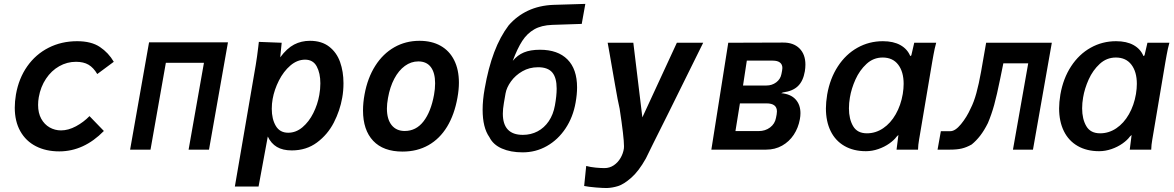

<svg xmlns="http://www.w3.org/2000/svg" viewBox="-20 -770 6040 988"><path d="M56 -216Q56 -247.5 62 -283.5Q76.5 -366.5 120 -428.5Q163.5 -490.5 229.8 -524.2Q296 -558 377 -558Q450 -558 494.2 -528.2Q538.5 -498.5 565.5 -452L480.5 -389Q461 -422 435.5 -437Q410 -452 371 -452Q325 -452 284.8 -429.2Q244.5 -406.5 216.8 -365Q189 -323.5 179.5 -269.5Q176 -250 176 -230Q176 -188.5 192.2 -159Q208.5 -129.5 235.5 -114.2Q262.5 -99 294 -99Q331.5 -99 371 -120.2Q410.5 -141.5 440.5 -172.5L514.5 -96Q411.5 9 285 9Q216.5 9 164.8 -17.5Q113 -44 84.5 -94.8Q56 -145.5 56 -216Z M747 -552H1153L1055.5 0H950.5L1029.5 -447H833.5L754.5 0H649.5Z M1309 -528.5 1312 -554.5 1429.5 -550 1422 -475Q1456.5 -521.5 1493.5 -540.8Q1530.5 -560 1575 -560Q1635 -560 1673.8 -530Q1712.5 -500 1730 -450.8Q1747.5 -401.5 1747.5 -342Q1747.5 -302.5 1741 -267Q1729.5 -201 1697.8 -139.2Q1666 -77.5 1611.2 -36.8Q1556.5 4 1481.5 4Q1435 4 1405 -13.8Q1375 -31.5 1358 -67.5L1310.5 190H1188.5L1296 -435.5Q1303 -477 1309 -528.5ZM1623 -281Q1628.5 -311 1628.5 -341Q1628.5 -393.5 1609.8 -428.2Q1591 -463 1550 -463Q1509.5 -463 1474.2 -432.8Q1439 -402.5 1415.2 -355.5Q1391.5 -308.5 1383 -261Q1378.5 -236.5 1378.5 -210Q1378.5 -157.5 1399.2 -122.2Q1420 -87 1463 -87Q1503 -87 1536.5 -115.2Q1570 -143.5 1592.2 -188Q1614.5 -232.5 1623 -281Z M1848 -201.5Q1848 -241.5 1856 -284.5Q1871.5 -369 1911 -431.2Q1950.5 -493.5 2009 -526.8Q2067.5 -560 2138.5 -560Q2202 -560 2247.5 -534.2Q2293 -508.5 2317.2 -460Q2341.5 -411.5 2341.5 -344.5Q2341.5 -309 2334 -267.5Q2318.5 -180.5 2280.8 -118.2Q2243 -56 2184.8 -23Q2126.5 10 2051.5 10Q1952.5 10 1900.2 -45.5Q1848 -101 1848 -201.5ZM2213.5 -282.5Q2219 -312 2219 -341.5Q2219 -395.5 2197 -424.8Q2175 -454 2132.5 -454Q2095.5 -454 2063.5 -430.8Q2031.5 -407.5 2009 -365Q1986.5 -322.5 1976.5 -265.5Q1971 -235 1971 -211.5Q1971 -156.5 1995.2 -126.2Q2019.5 -96 2062.5 -96Q2121 -96 2159.2 -145.2Q2197.5 -194.5 2213.5 -282.5Z M2498.5 -64Q2463.5 -113 2463.5 -205.5Q2463.5 -255 2474 -313.5Q2492.5 -420 2523 -500.8Q2553.5 -581.5 2597.5 -639.5Q2639.5 -688 2697 -715Q2754.5 -742 2827 -745L2992 -750L2973.5 -647L2821.5 -642Q2766 -640 2729.2 -619Q2692.5 -598 2667.5 -559.5Q2642.5 -521 2618.5 -457Q2643 -486.5 2676 -500.2Q2709 -514 2758.5 -514Q2850.5 -514 2900 -464.2Q2949.5 -414.5 2949.5 -320Q2949.5 -284.5 2942 -242.5Q2929 -167.5 2890.2 -109.2Q2851.5 -51 2794.2 -18.5Q2737 14 2669.5 14Q2607.5 14 2562.5 -5.8Q2517.5 -25.5 2498.5 -64ZM2835.5 -227.5Q2844.5 -277 2844.5 -314Q2844.5 -370.5 2821.8 -397.2Q2799 -424 2749 -424Q2704 -424 2668 -403.2Q2632 -382.5 2609.5 -351.2Q2587 -320 2581.5 -289.5L2573 -240.5Q2567.5 -208.5 2567.5 -185Q2567.5 -76 2670.5 -76Q2712 -76 2746.2 -94Q2780.5 -112 2803.8 -146.2Q2827 -180.5 2835.5 -227.5Z M3090.5 95Q3117 95 3138.5 80.5Q3160 66 3173.5 42.5Q3187 19 3190.5 -6.5Q3191 -9.5 3191 -17.5Q3191 -63.5 3168.5 -211Q3159.5 -248.5 3144.8 -334.2Q3130 -420 3126.5 -439Q3122.5 -462.5 3117.5 -491.2Q3112.5 -520 3107 -550H3239L3285.5 -166L3463 -550H3598.5Q3580 -511.5 3420.5 -190Q3319.5 11.5 3303.5 45.5Q3266.5 111.5 3228 145Q3189.5 178.5 3160.5 187.5Q3131.5 196.5 3104 197.5Q3086.5 198 3047 194.8Q3007.5 191.5 2986 187L2996.5 84Q3018.5 90 3045 92.5Q3071.5 95 3090.5 95Z M3727.5 -550 4009 -551Q4063 -551.5 4093.8 -521Q4124.5 -490.5 4124.5 -437.5Q4124.5 -420.5 4121.5 -402.5Q4113 -353 4086.2 -327Q4059.5 -301 4009.5 -294.5L4000 -290.5Q4049 -286 4074 -258.5Q4099 -231 4099 -187.5Q4099 -172.5 4096 -156.5Q4088 -112 4064.5 -76.5Q4041 -41 4004.5 -20.5Q3968 0 3922.5 0H3640.5ZM3973 -163 3976.5 -181Q3978 -189.5 3978 -196.5Q3978 -238 3924.5 -238H3787.5L3764.5 -95.5H3884Q3918 -95.5 3942.8 -114.2Q3967.5 -133 3973 -163ZM4001 -388.5 4004.5 -406.5Q4006 -414 4006 -420Q4006 -438.5 3993.5 -448.2Q3981 -458 3956.5 -458H3823L3803.5 -330H3924Q3952.5 -330 3974.2 -346.2Q3996 -362.5 4001 -388.5Z M4230 -212.5Q4230 -243 4236.5 -283.5Q4251 -366.5 4291.8 -428.8Q4332.5 -491 4392.5 -524.5Q4452.5 -558 4523 -558Q4577.5 -558 4613.5 -537.8Q4649.5 -517.5 4664 -481.5L4669.5 -485L4684.5 -550H4797.5Q4789 -519.5 4783.5 -487.8Q4778 -456 4777 -451.5L4712 -66.5L4709.5 -52Q4704.5 -24 4704 0H4593.5Q4598.5 -43 4601.5 -63L4603 -75.5L4594 -67Q4581 -49 4556.2 -31.5Q4531.5 -14 4499.8 -3Q4468 8 4436 8Q4372 8 4325.5 -18.8Q4279 -45.5 4254.5 -95.2Q4230 -145 4230 -212.5ZM4625.5 -286.5Q4630 -314.5 4630 -338.5Q4630 -400.5 4602 -437.2Q4574 -474 4522 -474Q4474.5 -474 4439 -441.2Q4403.5 -408.5 4382.2 -361.2Q4361 -314 4353.5 -268.5Q4348.5 -240 4348.5 -212.5Q4348.5 -157.5 4370 -120.8Q4391.5 -84 4441 -84Q4486 -84 4524.5 -110Q4563 -136 4589.2 -182Q4615.5 -228 4625.5 -286.5Z M4821.5 -95H4870.5Q4895.5 -95 4925.2 -131.2Q4955 -167.5 4975 -212.5Q4991.5 -244.5 5004.2 -290.8Q5017 -337 5028.5 -401.5L5054.5 -550H5392.5L5295.5 0H5192.5L5271 -444H5143L5127 -365.5Q5109.5 -279.5 5096 -230.5Q5082.5 -181.5 5063.5 -136.5Q5044.5 -98.5 5024.2 -72.2Q5004 -46 4980 -26.5Q4953.5 -11.5 4929 -5.8Q4904.5 0 4868.5 0H4804.5Z M5430 -212.5Q5430 -243 5436.5 -283.5Q5451 -366.5 5491.8 -428.8Q5532.5 -491 5592.5 -524.5Q5652.5 -558 5723 -558Q5777.5 -558 5813.5 -537.8Q5849.5 -517.5 5864 -481.5L5869.5 -485L5884.5 -550H5997.5Q5989 -519.5 5983.5 -487.8Q5978 -456 5977 -451.5L5912 -66.5L5909.5 -52Q5904.5 -24 5904 0H5793.5Q5798.5 -43 5801.5 -63L5803 -75.5L5794 -67Q5781 -49 5756.2 -31.5Q5731.5 -14 5699.8 -3Q5668 8 5636 8Q5572 8 5525.5 -18.8Q5479 -45.5 5454.5 -95.2Q5430 -145 5430 -212.5ZM5825.5 -286.5Q5830 -314.5 5830 -338.5Q5830 -400.5 5802 -437.2Q5774 -474 5722 -474Q5674.5 -474 5639 -441.2Q5603.5 -408.5 5582.2 -361.2Q5561 -314 5553.5 -268.5Q5548.5 -240 5548.5 -212.5Q5548.5 -157.5 5570 -120.8Q5591.5 -84 5641 -84Q5686 -84 5724.5 -110Q5763 -136 5789.2 -182Q5815.5 -228 5825.5 -286.5Z"/></svg>

Font: JuliaMono BoldItalic
Style: Regular
Weight: 700
Italic angle: -9°
Monospace: yes
Designer: cormullion
Foundry: corm
Version: Version 0.049; ttfautohint (v1.8.4)